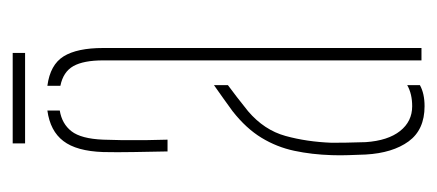

<svg xmlns="http://www.w3.org/2000/svg" viewBox="-218 -482 705 310"><g transform="rotate(-90 135.0 -327.5)"><path d="M40 -90Q39.5 -105 39 -118Q38.5 -131 39 -145Q40 -177 46 -205.2Q52 -233.5 67 -258.2Q82 -283 110 -305Q120 -312 130.5 -319.8Q141 -327.5 152 -335V-312.5Q143 -306 132.8 -298Q122.5 -290 110 -280Q79.5 -254 70 -219.5Q60.5 -185 59 -145Q59 -137 59.2 -121.5Q59.5 -106 60 -90Q62.5 -54 78 -34.5Q93.5 -15 118 -15Q138 -15 152 -23V-2.5Q138.5 5 118 5Q80 5 61.2 -20.8Q42.5 -46.5 40 -90ZM45 -410Q44.5 -437 44 -464.8Q43.5 -492.5 44 -514Q45.5 -557 61.8 -578.2Q78 -599.5 111 -604V-584Q89.5 -580.5 77.5 -565Q65.5 -549.5 64 -514Q63.5 -499.5 63.2 -482.2Q63 -465 63.2 -446.5Q63.5 -428 64 -410ZM192 0V-514Q192 -545.5 182.8 -562Q173.5 -578.5 151 -583V-604Q185 -599.5 198.5 -577.8Q212 -556 212 -514V0ZM58 -660H204V-640H58Z"/></g></svg>

Font: Big Shoulders Stencil Display SC Thin
Style: Regular
Weight: 100
Designer: Patric King
Foundry: XO Type Co
Version: Version 2.001